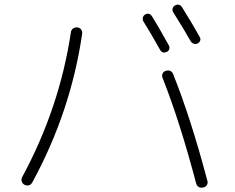

<svg xmlns="http://www.w3.org/2000/svg" viewBox="-20 -815 1040 848"><path d="M687 -595Q647 -667 613 -721Q609 -729 611 -737.5Q613 -746 621 -751Q640 -761 652 -742Q676 -704 726 -614Q730 -606 727.5 -598Q725 -590 717 -586Q697 -577 687 -595ZM822 -633Q790 -690 745 -761Q740 -768 742.5 -777.5Q745 -787 753 -791Q772 -801 784 -783Q834 -703 862 -652Q867 -644 864 -635.5Q861 -627 853 -623Q845 -619 836 -622Q827 -625 822 -633ZM712 -502Q736 -509 745 -487Q824 -289 896 -16Q899 -6 893.5 2.5Q888 11 878 13Q853 18 846 -6Q775 -276 698 -471Q694 -481 698 -490Q702 -499 712 -502ZM88 1Q79 -4 76 -14Q73 -24 78 -33Q243 -338 293 -672Q294 -682 302 -688.5Q310 -695 321 -694Q332 -693 338 -685Q344 -677 343 -667Q293 -322 123 -10Q111 11 88 1Z"/></svg>

Font: Rounded Mplus 1c Light
Style: Regular
Weight: 300
Version: Version 1.059.20150529